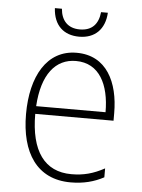

<svg xmlns="http://www.w3.org/2000/svg" viewBox="-53 -763 605 816"><g transform="rotate(5 250.0 -355.0)"><path d="M261 -609C328 -609 370 -650 374 -721H345C340 -671 314 -640 261 -640C210 -640 182 -671 178 -721H148C152 -647 196 -609 261 -609ZM279 11C334 11 379 -1 420 -23V-61C372 -35 331 -24 279 -24C165 -24 104 -107 104 -266H438V-298C438 -430 385 -540 257 -540C130 -540 65 -423 65 -262C65 -97 135 11 279 11ZM105 -299C113 -435 170 -505 257 -505C357 -505 401 -417 401 -299Z"/></g></svg>

Font: Noto Sans Mono ExtraCondensed ExtraLight
Style: Regular
Weight: 200
Width: 2
Designer: Monotype Design Team
Foundry: Monotype Imaging Inc.
Version: Version 2.014